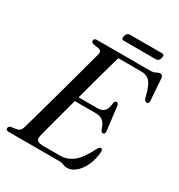

<svg xmlns="http://www.w3.org/2000/svg" viewBox="-197 -947 1011 1086"><g transform="rotate(30 308.5 -404.0)"><path d="M347.5 0H12.5Q-3.5 0 -3.5 -14Q-3.5 -26.5 11 -30.5L50 -36.5Q71 -41 78.5 -66Q85.5 -89 97.8 -133.5Q110 -178 125.8 -234.5Q141.5 -291 158.2 -351.8Q175 -412.5 190.2 -468.8Q205.5 -525 217.2 -568.8Q229 -612.5 235 -634.5Q240 -658.5 221 -663L180.5 -670Q168 -674.5 168 -684Q168 -700 186.5 -700H532.5Q556 -700 569.5 -707.8Q583 -715.5 593 -715.5Q608.5 -715.5 611 -695L621 -555Q623.5 -534 609.5 -533Q595 -531.5 588.5 -552.5Q577 -600.5 564.2 -626.2Q551.5 -652 534.2 -661.5Q517 -671 493 -671H343.5Q336 -646.5 322.8 -599Q309.5 -551.5 293 -491Q276.5 -430.5 259.5 -367H386Q409.5 -367 425.8 -382Q442 -397 445.5 -439.5Q448.5 -452 458.5 -452Q471 -452 473 -436.5L492 -281.5Q494.5 -260 480 -259Q470 -258.5 464.5 -272.5Q452.5 -310 435 -324Q417.5 -338 386 -338H251.5Q235.5 -278.5 220.8 -224Q206 -169.5 195.2 -128.5Q184.5 -87.5 180 -69Q175 -48 185 -38.5Q195 -29 229.5 -29H333.5Q381 -29 418.5 -59.2Q456 -89.5 494.5 -166Q503 -182 512.5 -182Q525 -182 524 -162.5Q520 -112 501.8 -72.8Q483.5 -33.5 457 -11Q430.5 11.5 401.5 11.5Q387 11.5 375.2 5.8Q363.5 0 347.5 0ZM308.5 -795.5Q314.5 -819 333.5 -819H543Q562 -819 556 -795.5Q550 -772 530.5 -772H321.5Q302 -772 308.5 -795.5Z"/></g></svg>

Font: Fraunces 144pt S050
Style: Italic
Weight: 400
Italic angle: -16°
Version: Version 1.000; ttfautohint (v1.8.3)